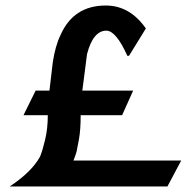

<svg xmlns="http://www.w3.org/2000/svg" viewBox="-20 -676 709 695"><path d="M636 -95 586 -1H15Q94 -53 125 -109Q134 -131 143.5 -171Q153 -211 153 -259H65L109 -348H159L171 -450Q180 -510 199 -549Q246 -656 363 -656Q450 -656 508 -573L447 -474H441Q400 -565 365 -565Q317 -565 295 -480L278 -348H462L422 -259H272Q272 -207 266 -173Q260 -139 257.5 -128.5Q255 -118 246 -95Z"/></svg>

Font: RailwayN12
Style: Semibold
Weight: 400
Version: 1999; 1.0, initial release  Kernus: V2.0